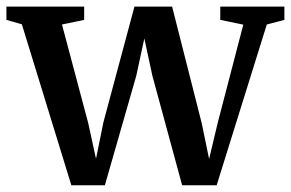

<svg xmlns="http://www.w3.org/2000/svg" viewBox="-26 -558 886 584"><path d="M-6.5 -497.5V-538H230V-497.5L162.5 -483.5L242.5 -183L266 -75L288.5 -186L383 -538H497.5L587.5 -183.5L610 -74.5L636.5 -185.5L714 -483L644 -497.5V-538H839V-497.5L785.5 -483.5L633 5.5H528L437.5 -327.5L413 -441L388.5 -327.5L293 5.5H191L40.5 -484Z"/></svg>

Font: Merriweather 60pt SemiBold
Style: Regular
Weight: 600
Version: Version 2.100